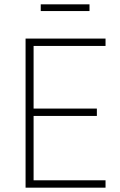

<svg xmlns="http://www.w3.org/2000/svg" viewBox="-20 -866 555 886"><path d="M98 0V-688H467V-654H135V-365H427V-331H135V-34H467V0ZM168 -815V-846H393V-815Z"/></svg>

Font: Saira SemiCondensed Thin
Style: Regular
Weight: 250
Width: 4
Designer: Hector Gatti with collaboration of the Omnibus-Type team
Foundry: Omnibus-Type
Version: Version 1.101